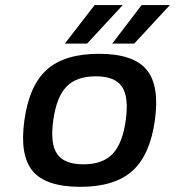

<svg xmlns="http://www.w3.org/2000/svg" viewBox="-20 -720 684 750"><path d="M366.7 -509.8Q500.5 -509.8 552.2 -448.2Q604 -386.7 585 -250Q565.9 -113.8 496.6 -52Q427.2 9.8 293.5 9.8Q159.2 9.8 107.7 -51.8Q56.2 -113.3 75.2 -250Q94.2 -386.7 163.3 -448.2Q232.4 -509.8 366.7 -509.8ZM188 -250Q175.3 -159.2 203.1 -118.7Q231 -78.1 306.2 -78.1Q380.9 -78.1 419.7 -118.7Q458.5 -159.2 471.2 -250Q483.9 -340.8 456.5 -381.3Q429.2 -421.9 354.5 -421.9Q278.8 -421.9 239.7 -381.6Q200.7 -341.3 188 -250ZM233.4 -549.8 349.6 -700.2H459.5L320.3 -549.8ZM418.5 -549.8 533.2 -700.2H643.6L504.4 -549.8Z"/></svg>

Font: Fivo Sans Med
Style: Regular
Weight: 450
Designer: Alexander Slobzheninov
Foundry: Alexander Slobzheninov
Version: 1.0